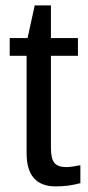

<svg xmlns="http://www.w3.org/2000/svg" viewBox="-20 -666 318 694"><path d="M270.5 -3.9V-68.8C248.4 -64.3 231.4 -62 219.7 -62C199.2 -62 184.8 -67.1 176.5 -77.4C168.2 -87.6 164.1 -105.5 164.1 -130.9V-464.4H261.7V-528.3H164.1V-646.5H105.5L79.6 -528.3H15.1V-464.4H76.2V-111.8C76.2 -32.1 111.3 7.8 181.6 7.8C211.9 7.8 241.5 3.9 270.5 -3.9Z"/></svg>

Font: Arimo
Style: Regular
Weight: 400
Designer: Steve Matteson
Foundry: Monotype Imaging Inc.
Version: Version 1.32